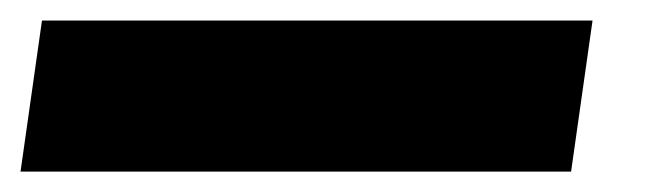

<svg xmlns="http://www.w3.org/2000/svg" viewBox="-87 39 641 188"><path d="M493.2 59.1 472.2 207H-66.9L-45.9 59.1Z"/></svg>

Font: Human Sans Black
Style: Italic
Weight: 800
Italic angle: -8°
Designer: Tim Radville
Foundry: Continuum
Version: Version 1.000;FEAKit 1.0